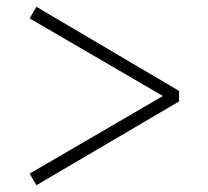

<svg xmlns="http://www.w3.org/2000/svg" viewBox="-20 -640 611 564"><path d="M506 -373V-342L87 -96L67 -130L474 -367V-349L67 -586L87 -620Z"/></svg>

Font: Source Han Serif JP VF
Style: Regular
Weight: 250
Designer: Ryoko NISHIZUKA 西塚涼子 (kana & ideographs); Frank Grießhammer (Latin, Greek & Cyrillic); Wenlong ZHANG 张文龙 (bopomofo); San
Foundry: Adobe
Version: Version 2.001;hotconv 1.1.0;makeotfexe 2.6.0